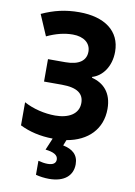

<svg xmlns="http://www.w3.org/2000/svg" viewBox="-103 -792 769 1096"><g transform="rotate(10 281.5 -243.5)"><path d="M260 240C349 240 396 197 396 132C396 77 362 49 307 38L320 5C443 -16 520 -94 520 -211C520 -305 470 -354 402 -371V-376C458 -392 506 -452 506 -540C506 -660 413 -727 266 -727C185 -727 120 -711 50 -679L102 -558C155 -583 204 -595 252 -595C316 -595 356 -563 356 -514C356 -463 317 -432 237 -432H136V-302H239C331 -302 367 -271 367 -218C367 -154 309 -122 232 -122C170 -122 103 -138 50 -167V-33C105 -6 167 9 241 10L212 79C259 84 285 98 285 124C285 146 268 157 237 157C221 157 202 154 183 149V230C204 236 234 240 260 240Z"/></g></svg>

Font: Noto Sans Mono SemiCondensed ExtraBold
Style: Regular
Weight: 800
Width: 4
Designer: Monotype Design Team
Foundry: Monotype Imaging Inc.
Version: Version 2.014